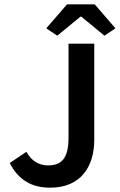

<svg xmlns="http://www.w3.org/2000/svg" viewBox="-20 -856 554 888"><path d="M212 12C355 12 416 -87 416 -210V-654H297V-220C297 -125 266 -91 202 -91C160 -91 125 -112 102 -154L25 -102C65 -24 126 12 212 12ZM245 -691 352 -779H356L463 -691L514 -725L418 -836H290L194 -725Z"/></svg>

Font: Source Sans Pro Semibold
Style: Regular
Weight: 600
Designer: Paul D. Hunt
Foundry: Adobe Systems Incorporated
Version: Version 3.006;hotconv 1.0.111;makeotfexe 2.5.65597